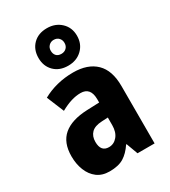

<svg xmlns="http://www.w3.org/2000/svg" viewBox="-205 -942 931 1052"><g transform="rotate(-30 260.0 -416.0)"><path d="M268 -560Q360 -560 410.5 -511Q461 -462 461 -363V0H353L326 -73H323Q295 -31 261.5 -10.5Q228 10 172 10Q125 10 94 -13.5Q63 -37 47 -77Q31 -117 31 -166Q31 -253 82 -296Q133 -339 232 -343L310 -346V-366Q310 -442 247 -442Q218 -442 187 -432.5Q156 -423 120 -403L75 -512Q116 -535 165 -547.5Q214 -560 268 -560ZM271 -249Q226 -247 205 -226Q184 -205 184 -169Q184 -107 235 -107Q267 -107 288.5 -133Q310 -159 310 -203V-251ZM265 -605Q210 -605 177 -638Q144 -671 144 -723Q144 -776 177 -809Q210 -842 265 -842Q318 -842 353 -809Q388 -776 388 -724Q388 -672 353.5 -638.5Q319 -605 265 -605ZM265 -680Q284 -680 296.5 -692Q309 -704 309 -724Q309 -743 297 -755.5Q285 -768 265 -768Q247 -768 234.5 -755.5Q222 -743 222 -724Q222 -704 233 -692Q244 -680 265 -680Z"/></g></svg>

Font: Noto Sans Sinhala Condensed ExtraBold
Style: Regular
Weight: 800
Width: 3
Designer: Jelle Bosma - Monotype Design Team
Foundry: Monotype Imaging Inc.
Version: Version 2.006; ttfautohint (v1.8.4.7-5d5b)